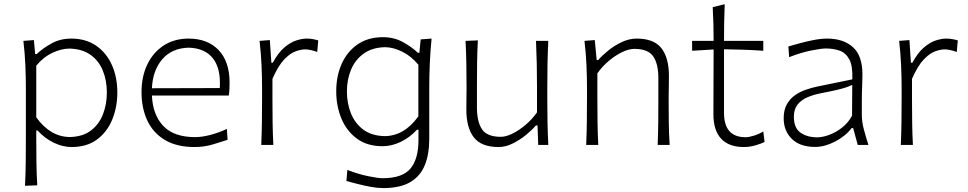

<svg xmlns="http://www.w3.org/2000/svg" viewBox="-20 -708 4727 938"><path d="M102.1 199.7Q105 142.6 105.7 88.1Q106.4 33.7 106.4 -29.3V-277.3Q106.4 -332.5 103.8 -391.6Q101.1 -450.7 94.2 -508.3L145.5 -512.2L151.9 -443.8H159.2Q189 -472.2 231.7 -495.8Q274.4 -519.5 328.1 -519.5Q398.9 -519.5 449.2 -485.1Q499.5 -450.7 526.4 -391.1Q553.2 -331.5 553.2 -255.9Q553.2 -184.6 528.3 -123.8Q503.4 -63 453.9 -26.4Q404.3 10.3 330.1 10.3Q287.1 10.3 243.7 -10.3Q200.2 -30.8 163.6 -70.3H157.2V-27.8Q157.2 34.2 158 87.2Q158.7 140.1 162.1 197.3ZM320.8 -38.6Q384.8 -40 424.6 -70.6Q464.4 -101.1 483.2 -150.1Q502 -199.2 502 -255.9Q502 -315.4 482.2 -363.5Q462.4 -411.6 421.9 -440.4Q381.3 -469.2 318.8 -470.7Q278.8 -470.2 235.4 -449.7Q191.9 -429.2 157.2 -387.2V-134.8Q225.6 -39.6 320.8 -38.6Z M930.2 10.3Q842.8 10.3 785.2 -24.4Q727.5 -59.1 699.5 -119.6Q671.4 -180.2 671.4 -257.8Q671.4 -334 699.7 -393.1Q728 -452.1 779.8 -485.8Q831.5 -519.5 901.4 -519.5Q994.1 -519.5 1047.9 -463.4Q1101.6 -407.2 1101.6 -304.2Q1101.6 -286.1 1100.8 -271Q1100.1 -255.9 1097.7 -241.2H722.2Q726.1 -147.5 777.6 -92.8Q829.1 -38.1 933.6 -38.1Q966.3 -38.1 1006.8 -48.6Q1047.4 -59.1 1088.4 -78.1L1091.8 -24.9Q1062 -15.1 1019.8 -2.4Q977.5 10.3 930.2 10.3ZM1053.7 -277.8Q1059.6 -372.6 1020.5 -422.6Q981.4 -472.7 902.3 -475.1Q819.8 -473.1 772.9 -418.7Q726.1 -364.3 722.2 -276.9Z M1256.3 0Q1258.8 -57.1 1259.5 -110.1Q1260.3 -163.1 1260.3 -226.1V-277.3Q1260.3 -332.5 1257.6 -391.6Q1254.9 -450.7 1248 -508.3L1298.3 -512.2L1305.7 -401.4H1312.5Q1338.9 -450.2 1368.7 -475.6Q1398.4 -501 1427 -510.3Q1455.6 -519.5 1477.5 -519.5Q1493.2 -519.5 1507.3 -517.1Q1521.5 -514.6 1534.7 -510.7L1529.8 -454.1Q1515.1 -459.5 1499.5 -463.1Q1483.9 -466.8 1470.7 -466.8Q1452.1 -466.8 1425.5 -457.8Q1398.9 -448.7 1369.1 -418.2Q1339.4 -387.7 1311 -322.8V-224.6Q1311 -162.6 1311.8 -109.9Q1312.5 -57.1 1315.4 0Z M1851.6 210.9Q1824.2 210.9 1790.8 204.8Q1757.3 198.7 1725.8 190.4Q1694.3 182.1 1672.4 176.3L1676.8 122.1Q1731 143.1 1779.3 152.8Q1827.6 162.6 1848.6 162.6Q1945.8 162.6 1985.1 115.7Q2024.4 68.8 2024.4 -23.9V-74.2H2017.1Q1980 -34.7 1936.3 -14.2Q1892.6 6.3 1849.1 6.3Q1773.9 6.3 1723.6 -30.8Q1673.3 -67.9 1647.9 -128.9Q1622.6 -189.9 1622.6 -261.7Q1622.6 -337.4 1649.7 -397.2Q1676.8 -457 1727.8 -491.7Q1778.8 -526.4 1850.6 -526.4Q1904.8 -526.4 1948 -502.7Q1991.2 -479 2021.5 -450.2H2028.8L2035.2 -515.6L2088.4 -519.5Q2082.5 -460 2079.8 -399.2Q2077.1 -338.4 2077.1 -281.2V-27.3Q2077.1 44.4 2055.7 98.1Q2034.2 151.9 1984.9 181.4Q1935.5 210.9 1851.6 210.9ZM1859.4 -43Q1955.1 -43.9 2023.9 -139.6V-391.6Q1989.3 -433.6 1945.6 -455.3Q1901.9 -477.1 1861.3 -477.5Q1798.8 -476.1 1757.3 -446.5Q1715.8 -417 1695.3 -368.4Q1674.8 -319.8 1674.8 -260.7Q1674.8 -204.1 1694.3 -154.8Q1713.9 -105.5 1754.6 -75Q1795.4 -44.4 1859.4 -43Z M2415.5 10.3Q2331.5 10.3 2294.9 -36.9Q2258.3 -84 2258.3 -172.4Q2258.3 -205.6 2258.8 -230.5Q2259.3 -255.4 2259.3 -278.3Q2259.3 -342.3 2258.3 -396.7Q2257.3 -451.2 2254.4 -508.3L2314.5 -510.7Q2311.5 -453.6 2310.8 -398.9Q2310.1 -344.2 2310.1 -282.2V-183.1Q2310.1 -112.3 2335.2 -75.9Q2360.4 -39.6 2426.8 -39.6Q2451.7 -39.6 2483.9 -55.4Q2516.1 -71.3 2548.1 -98.4Q2580.1 -125.5 2603.5 -159.2V-282.2Q2603.5 -344.2 2602.3 -397.7Q2601.1 -451.2 2598.6 -508.3H2658.7Q2655.8 -451.2 2654.8 -396.7Q2653.8 -342.3 2653.8 -278.3V-226.1Q2653.8 -163.1 2654.8 -110.1Q2655.8 -57.1 2658.7 0H2609.4L2606 -95.2H2598.1Q2579.6 -73.2 2549.8 -48.8Q2520 -24.4 2485.1 -7.1Q2450.2 10.3 2415.5 10.3Z M2843.8 0Q2846.2 -57.1 2846.9 -110.1Q2847.7 -163.1 2847.7 -226.1V-277.3Q2847.7 -332.5 2845 -391.6Q2842.3 -450.7 2835.4 -508.3L2885.7 -512.2L2895 -414.6H2902.3Q2921.4 -436.5 2951.4 -460.9Q2981.4 -485.4 3017.6 -502.4Q3053.7 -519.5 3090.3 -519.5Q3174.8 -519.5 3211.4 -472.4Q3248 -425.3 3248 -336.9Q3248 -304.2 3247.3 -275.9Q3246.6 -247.6 3246.6 -226.1Q3246.6 -163.1 3247.3 -110.1Q3248 -57.1 3251.5 0H3192.9Q3195.3 -57.1 3195.8 -109.9Q3196.3 -162.6 3196.3 -224.6V-326.2Q3196.3 -397 3170.9 -433.1Q3145.5 -469.2 3079.1 -469.2Q3052.2 -469.2 3019.3 -453.4Q2986.3 -437.5 2954.3 -410.6Q2922.4 -383.8 2898.4 -349.6V-224.6Q2898.4 -162.6 2899.2 -109.9Q2899.9 -57.1 2902.8 0Z M3613.8 10.3Q3541.5 10.3 3503.4 -30Q3465.3 -70.3 3465.3 -150.4Q3465.3 -241.7 3465.8 -324.5Q3466.3 -407.2 3466.3 -466.3L3361.3 -460V-508.3H3466.3Q3466.3 -551.8 3465.3 -591.1Q3464.4 -630.4 3461.9 -672.9L3520.5 -687.5Q3518.6 -636.7 3517.8 -597.2Q3517.1 -557.6 3517.1 -508.3H3709V-460Q3661.6 -463.4 3612.8 -465.1Q3564 -466.8 3517.1 -467.3V-156.7Q3517.1 -37.6 3622.6 -37.6Q3639.2 -37.6 3664.6 -45.7Q3689.9 -53.7 3709 -65.9L3715.3 -14.6Q3701.2 -6.8 3672.1 1.7Q3643.1 10.3 3613.8 10.3Z M3961.9 9.8Q3888.7 9.8 3848.6 -29.3Q3808.6 -68.4 3808.6 -130.4Q3808.6 -170.9 3824 -198.2Q3839.4 -225.6 3863.8 -242.7Q3888.2 -259.8 3916.5 -269.5Q3944.8 -279.3 3970.7 -284.7L4144 -320.3Q4146.5 -385.3 4129.4 -417.5Q4112.3 -449.7 4082 -460.4Q4051.8 -471.2 4014.6 -471.2Q3992.7 -471.2 3942.6 -461.2Q3892.6 -451.2 3835.4 -428.7L3831.5 -481Q3855 -487.8 3887.9 -496.8Q3920.9 -505.9 3956.1 -512.7Q3991.2 -519.5 4021 -519.5Q4100.1 -519.5 4146.7 -477.8Q4193.4 -436 4193.4 -343.3Q4193.4 -320.8 4191.9 -286.1Q4190.4 -251.5 4190.4 -216.8V-146Q4190.4 -114.3 4199.7 -78.1Q4209 -42 4222.7 0H4170.4L4147.9 -82.5H4141.1Q4108.4 -41 4058.3 -15.6Q4008.3 9.8 3961.9 9.8ZM3972.7 -37.1Q3997.6 -37.1 4029.8 -48.6Q4062 -60.1 4092.5 -83.5Q4123 -106.9 4142.6 -142.6L4143.6 -293Q4134.3 -288.6 4118.9 -283Q4103.5 -277.3 4073.7 -270Q4043.9 -262.7 3990.2 -252.4Q3955.1 -245.6 3925 -232.9Q3895 -220.2 3876.7 -197.5Q3858.4 -174.8 3858.4 -137.7Q3858.4 -83 3890.6 -60.1Q3922.9 -37.1 3972.7 -37.1Z M4380.9 0Q4383.3 -57.1 4384 -110.1Q4384.8 -163.1 4384.8 -226.1V-277.3Q4384.8 -332.5 4382.1 -391.6Q4379.4 -450.7 4372.6 -508.3L4422.9 -512.2L4430.2 -401.4H4437Q4463.4 -450.2 4493.2 -475.6Q4522.9 -501 4551.5 -510.3Q4580.1 -519.5 4602.1 -519.5Q4617.7 -519.5 4631.8 -517.1Q4646 -514.6 4659.2 -510.7L4654.3 -454.1Q4639.6 -459.5 4624 -463.1Q4608.4 -466.8 4595.2 -466.8Q4576.7 -466.8 4550 -457.8Q4523.4 -448.7 4493.7 -418.2Q4463.9 -387.7 4435.5 -322.8V-224.6Q4435.5 -162.6 4436.3 -109.9Q4437 -57.1 4439.9 0Z"/></svg>

Font: Pinar-DS2-FD Light
Style: Regular
Weight: 300
Designer: Amin Abedi
Version: Version 2.000